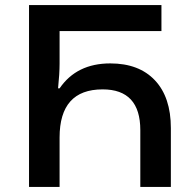

<svg xmlns="http://www.w3.org/2000/svg" viewBox="-20 -734 769 754"><path d="M94 -714H614V-612H214V-484Q214 -445 208 -387H214Q281 -485 413 -485Q526 -485 588.5 -418.5Q651 -352 651 -231V0H531V-223Q531 -383 383 -383Q214 -383 214 -194V0H94Z"/></svg>

Font: Noto Sans Georgian Medium
Style: Regular
Weight: 500
Designer: Monotype Design team
Foundry: Monotype Imaging Inc.
Version: Version 1.000